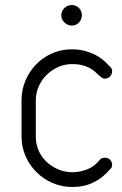

<svg xmlns="http://www.w3.org/2000/svg" viewBox="-20 -747 488 767"><path d="M378 -108Q385 -117 399 -117Q413 -117 420.5 -108Q428 -99 428 -88Q428 -78 419 -70Q390 -36 353 -18Q316 0 268 0Q227 0 190 -16Q153 -32 125.5 -59.5Q98 -87 82 -123.5Q66 -160 66 -202V-346Q66 -389 82 -426Q98 -463 125 -490.5Q152 -518 188.5 -534Q225 -550 266 -550Q299 -550 325 -542Q351 -534 369.5 -523Q388 -512 400.5 -500Q413 -488 420 -480Q428 -473 428 -462Q428 -451 420 -442Q412 -433 399 -433Q391 -433 385 -438L372 -449Q365 -456 356 -463.5Q347 -471 335 -477Q323 -483 306.5 -487Q290 -491 268 -491Q239 -491 213 -479.5Q187 -468 167 -448.5Q147 -429 135 -402.5Q123 -376 123 -346V-202Q123 -171 134.5 -145Q146 -119 166.5 -100Q187 -81 213.5 -70Q240 -59 270 -59Q299 -59 328.5 -70.5Q358 -82 378 -108ZM237.5 -657Q225 -669 225 -686Q225 -703 237.5 -715Q250 -727 267 -727Q284 -727 295.5 -715Q307 -703 307 -686Q307 -669 295.5 -657Q284 -645 267 -645Q250 -645 237.5 -657Z"/></svg>

Font: VDS
Style: Thin
Weight: 100
Width: 0
Designer: artmaker
Foundry: artmaker
Version: Version 1.000 2012 initial release